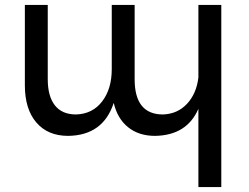

<svg xmlns="http://www.w3.org/2000/svg" viewBox="-20 -549 1011 780"><path d="M786 -529H879V211H786V-107Q739 1 610 3Q544 3 500.5 -32Q457 -67 442 -131Q399 1 257 3Q174 3 127.5 -51.5Q81 -106 81 -202V-529H174V-227Q174 -158 203 -121Q232 -84 289 -84Q356 -86 395 -137Q434 -188 434 -268V-529H527V-227Q527 -84 642 -84Q701 -86 739.5 -127Q778 -168 786 -234Z"/></svg>

Font: Montserrat arm
Style: Regular
Weight: 400
Designer: Julieta Ulanovsky
Foundry: Julieta Ulanovsky
Version: Version 6.000;PS 006.000;hotconv 1.0.88;makeotf.lib2.5.64775